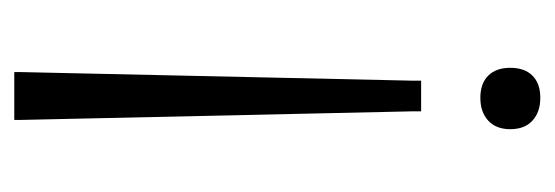

<svg xmlns="http://www.w3.org/2000/svg" viewBox="-274 -303 777 269"><g transform="rotate(90 114.5 -168.5)"><path d="M117 -537Q137 -537 149 -526Q161 -515 161 -495Q161 -475 149 -464Q137 -453 117 -453Q97 -453 86 -464Q75 -475 75 -495Q75 -515 86 -526Q97 -537 117 -537ZM93 -370H136V-357L148 190V200H81V190L93 -357Z"/></g></svg>

Font: Plata Sans Light
Style: Regular
Weight: 300
Designer: Pablo Impallari, Andres Torresi, & Cristiano Sobral
Foundry: Pablo Impallari, Andres Torresi, & Cristiano Sobral
Version: Version 1.00;December 28, 2019;FontCreator 12.0.0.2547 64-bi